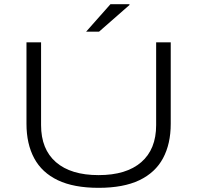

<svg xmlns="http://www.w3.org/2000/svg" viewBox="-20 -889 946 921"><path d="M453 12Q334 12 257.5 -24.5Q181 -61 144 -130Q107 -199 107 -295V-686H177V-289Q177 -173 248.5 -111Q320 -49 453 -49Q586 -49 657.5 -111Q729 -173 729 -289V-686H799V-295Q799 -199 762 -130Q725 -61 648.5 -24.5Q572 12 453 12ZM393 -737 510 -869H601V-865L455 -737Z"/></svg>

Font: Archivo Expanded ExtraLight
Style: Regular
Weight: 250
Width: 7
Designer: Hector Gatti
Foundry: Omnibus-Type
Version: Version 2.001